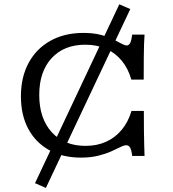

<svg xmlns="http://www.w3.org/2000/svg" viewBox="-20 -739 822 914"><path d="M198.4 155.6 146.7 132.9 547.9 -718.5 600.2 -695.8ZM364.9 11.3Q278.1 11.3 213.8 -24.6Q149.4 -60.5 114.5 -125.8Q79.6 -191.2 79.6 -280.7Q79.6 -371.8 116.2 -439.5Q152.8 -507.3 219.9 -544.8Q286.9 -582.3 376.4 -582.3Q423.6 -582.3 458.5 -573.4Q493.4 -564.5 517.7 -552.4Q542 -540.3 557.8 -531.5Q573.6 -522.6 583.3 -522.6Q593.9 -522.6 600 -535.1Q606 -547.5 609.3 -574.2H668.1Q666.5 -553.4 665.7 -528.2Q664.9 -503.1 664.5 -463.8Q664.1 -424.5 664.1 -360.1H605.2Q590 -413.4 559.2 -450.4Q528.5 -487.5 484.8 -506.8Q441 -526.2 386.4 -526.2Q284.5 -526.2 225.6 -462Q166.8 -397.9 166.8 -287Q166.8 -175.3 226.1 -109.9Q285.4 -44.6 387.3 -44.6Q441.2 -44.6 484.5 -63.9Q527.8 -83.3 558.9 -120.4Q590.1 -157.5 606 -210.9H664.8Q664.8 -155.6 665.2 -117.1Q665.7 -78.5 666.5 -49.9Q667.3 -21.3 668.1 3.2H609.3Q606 -24.3 599.6 -35.9Q593.1 -47.6 581.8 -47.6Q570.4 -47.6 552.7 -38.7Q535 -29.8 508.9 -18.1Q482.7 -6.5 447.1 2.4Q411.4 11.3 364.9 11.3Z"/></svg>

Font: Playfair 5pt SemiExpanded Light
Style: Regular
Weight: 300
Width: 6
Designer: Claus Eggers Sørensen
Foundry: Claus Eggers Sørensen
Version: Version 2.203